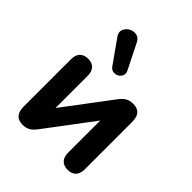

<svg xmlns="http://www.w3.org/2000/svg" viewBox="-217 -908 1045 1045"><g transform="rotate(45 306.0 -385.0)"><path d="M67.5 -67.4V-430.7Q67.5 -463.3 84.5 -480.9Q101.4 -498.4 132.1 -498.4Q162.8 -498.4 179.2 -480.9Q195.7 -463.3 195.7 -430.7V-147.5H169.1L398.9 -453.1Q413.7 -473.6 431.7 -486Q449.8 -498.4 479.3 -498.4Q512.4 -498.4 528.3 -480.2Q544.3 -461.9 544.3 -423.4V-59.4Q544.3 -26.7 527.8 -9.1Q511.4 8.4 480.7 8.4Q449 8.4 432.6 -9.1Q416.1 -26.7 416.1 -59.4V-343.4H443.5L212.9 -36.9Q197.3 -15.7 179.6 -3.6Q162 8.4 133.3 8.4Q100.2 8.4 83.9 -10.2Q67.5 -28.9 67.5 -67.4ZM256.4 -747.8 328.3 -604.1Q339.4 -581.9 326.5 -563.5Q313.7 -545.2 290.9 -543.4Q268 -541.6 254.4 -561.4L159.8 -695.1Q139.6 -723.5 157.7 -749.6Q175.8 -775.7 208 -777.7Q240.2 -779.7 256.4 -747.8Z"/></g></svg>

Font: SN Pro Thin
Style: Regular
Weight: 200
Designer: Tobias Whetton
Foundry: Supernotes
Version: Version 1.003;Glyphs 3.3 (3324)